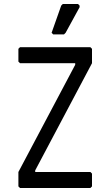

<svg xmlns="http://www.w3.org/2000/svg" viewBox="-20 -940 552 960"><path d="M80 0 72 -8V-80L356 -616V-624H80L72 -632V-696L80 -704H432L440 -696V-624L156 -88V-80H432L440 -72V-8L432 0ZM246 -768 238 -776 286 -912 294 -920H370L378 -912V-904L308 -776L300 -768Z"/></svg>

Font: Hasubi Mono
Style: Regular
Weight: 400
Designer: Eli Heuer
Foundry: Eli Heuer
Version: Version 1.000